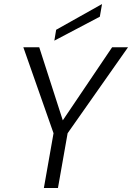

<svg xmlns="http://www.w3.org/2000/svg" viewBox="-20 -934 656 954"><path d="M246 -272 96 -699H175L292 -336L537 -699H616L316 -272L268 0H198ZM259 -786 487 -914 476 -851 250 -732Z"/></svg>

Font: Poppins Light
Style: Italic
Weight: 300
Italic angle: -10°
Designer: Ninad Kale (Devanagari), Jonny Pinhorn (Latin)
Foundry: Indian Type Foundry
Version: Version 3.200;PS 1.000;hotconv 16.6.54;makeotf.lib2.5.65590